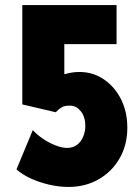

<svg xmlns="http://www.w3.org/2000/svg" viewBox="-20 -740 556 768"><path d="M253.9 7.8Q217.3 7.8 178.2 -1Q139.2 -9.8 104.2 -25.6Q69.3 -41.5 45.9 -62.5L111.3 -219.7Q126 -202.6 149.9 -186.3Q173.8 -169.9 200.2 -159.2Q226.6 -148.4 248 -148.4Q272.9 -148.4 289.1 -161.4Q305.2 -174.3 313.2 -194.6Q321.3 -214.8 321.3 -236.3Q321.3 -272.5 303.5 -294.7Q285.6 -316.9 262.7 -317.4Q239.3 -318.4 226.1 -310.3Q212.9 -302.2 203.1 -291L69.3 -322.3V-719.7H446.3V-563.5H237.3V-396.5L190.4 -418.9Q209.5 -434.6 239 -443.4Q268.6 -452.1 297.9 -452.1Q351.6 -452.1 395 -422.9Q438.5 -393.6 463.9 -343.3Q489.3 -293 489.3 -229.5Q489.3 -160.2 458.5 -106.7Q427.7 -53.2 374.5 -22.7Q321.3 7.8 253.9 7.8Z"/></svg>

Font: Reddit Sans Condensed Black
Style: Regular
Weight: 900
Designer: Stephen Hutchings
Foundry: Reddit
Version: Version 1.014